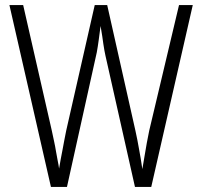

<svg xmlns="http://www.w3.org/2000/svg" viewBox="-20 -734 792 754"><path d="M737 -714 574 0H510L394 -516Q392 -525 390 -536Q388 -547 386 -560.5Q384 -574 381.5 -592Q379 -610 375 -632Q373 -616 371 -602Q369 -588 367.5 -575.5Q366 -563 364 -551.5Q362 -540 360 -528L243 0H180L17 -714H71L183 -223Q188 -199 192.5 -178.5Q197 -158 200 -139Q203 -120 206.5 -103.5Q210 -87 212 -72Q215 -91 218.5 -109Q222 -127 225.5 -145.5Q229 -164 232.5 -183Q236 -202 240 -221L352 -714H401L512 -220Q516 -202 519.5 -184Q523 -166 526 -148.5Q529 -131 532.5 -112Q536 -93 539 -70Q544 -98 548 -123Q552 -148 556.5 -172.5Q561 -197 566 -221L683 -714Z"/></svg>

Font: Noto Sans Bengali Condensed Light
Style: Regular
Weight: 300
Width: 3
Designer: Jelle Bosma - Monotype Design Team
Foundry: Monotype Imaging Inc.
Version: Version 2.003